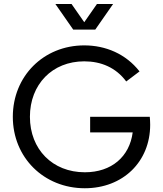

<svg xmlns="http://www.w3.org/2000/svg" viewBox="-20 -954 838 987"><path d="M416 13.7C612.3 13.7 752 -123 752 -312.5C752 -328.1 751 -341.8 750 -353.5H443.4V-273.4H662.1C646 -148.9 553.7 -68.4 416 -68.4C250 -68.4 133.8 -186.5 133.8 -353.5C133.8 -520.5 249 -638.7 413.1 -638.7C500 -638.7 576.2 -606.4 628.9 -535.2L697.3 -586.9C627 -676.8 523.4 -720.7 413.1 -720.7C204.1 -720.7 45.9 -562.5 45.9 -353.5C45.9 -144.5 205.1 13.7 416 13.7ZM264.6 -933.6 356.4 -801.8H469.7L561.5 -933.6H478.5L413.1 -839.8L347.7 -933.6Z"/></svg>

Font: Wanted Sans
Style: Regular
Weight: 400
Designer: Original Design by Kil Hyung-jin and Kang Hanbin, Wanted Lab, Inc; Hangeul from Source Han Sans by Jang Soo-young and Ka
Foundry: Wanted Lab, Inc.
Version: Version 1.001;Glyphs 3.2 (3227)